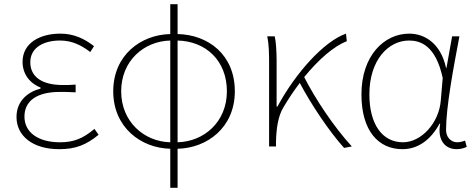

<svg xmlns="http://www.w3.org/2000/svg" viewBox="-20 -701 2278 919"><path d="M263 13C342 13 392 -7 452 -56L432 -84C376 -37 332 -20 267 -20C163 -20 97 -67 97 -143C97 -217 155 -261 266 -261C291 -261 311 -261 342 -259V-296C315 -294 302 -294 282 -294C170 -294 125 -341 125 -403C125 -474 190 -507 267 -507C322 -507 366 -487 412 -452L430 -480C384 -516 333 -540 269 -540C169 -540 88 -494 88 -405C88 -350 119 -304 174 -282V-277C116 -262 59 -220 59 -141C59 -51 136 13 263 13Z M795 -20C670 -23 560 -118 560 -264C560 -411 670 -504 795 -507ZM795 198H830V11C971 8 1104 -90 1104 -264C1104 -439 977 -535 830 -538V-681H795V-538C655 -535 522 -438 522 -264C522 -91 655 8 795 11ZM830 -507C964 -504 1066 -412 1066 -264C1066 -117 956 -23 830 -20Z M1627 7 1664 0C1577 -95 1489 -228 1436 -332C1507 -419 1579 -480 1640 -504L1636 -540C1531 -503 1396 -354 1308 -191H1304V-409C1304 -453 1301 -503 1295 -527H1259C1268 -486 1268 -438 1268 -396V0H1301V-24C1303 -85 1310 -144 1337 -188C1362 -230 1388 -269 1415 -304C1468 -203 1557 -70 1627 7Z M1906 13C1979 13 2040 -29 2084 -109H2087C2072 -29 2112 13 2165 13C2188 13 2203 7 2214 2L2206 -28C2196 -24 2181 -20 2168 -20C2139 -20 2115 -44 2115 -79C2115 -188 2150 -375 2179 -527H2144L2117 -376H2115C2089 -496 2010 -540 1939 -540C1818 -540 1710 -434 1710 -249C1710 -74 1792 13 1906 13ZM1909 -20C1807 -20 1748 -110 1748 -249C1748 -414 1839 -507 1938 -507C1991 -507 2065 -485 2099 -328L2090 -222C2082 -112 1996 -20 1909 -20Z"/></svg>

Font: Noto Sans CJK HK Thin
Style: Regular
Weight: 100
Designer: Ryoko NISHIZUKA 西塚涼子 (kana, bopomofo & ideographs); Paul D. Hunt (Latin, Greek & Cyrillic); Sandoll Communications 산돌커뮤니
Foundry: Adobe
Version: Version 2.004;hotconv 1.0.118;makeotfexe 2.5.65603